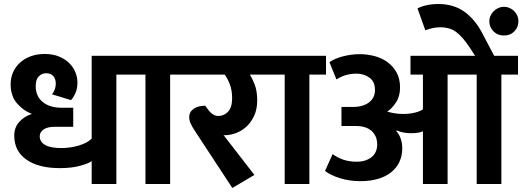

<svg xmlns="http://www.w3.org/2000/svg" viewBox="-20 -917 2604 957"><path d="M437 -639H643V-545H560V0H437V-114Q423 -103 380.5 -91Q338 -79 278 -79Q172 -79 111.5 -121.5Q51 -164 51 -241Q51 -282 76.5 -310Q102 -338 139 -349Q97 -365 65 -401.5Q33 -438 33 -497Q33 -529 45 -556.5Q57 -584 79.5 -604.5Q102 -625 133 -636.5Q164 -648 203 -648Q243 -648 273.5 -635.5Q304 -623 324.5 -603Q345 -583 355.5 -557.5Q366 -532 366 -506Q366 -475 355.5 -452Q345 -429 334 -418L239 -447Q247 -456 252.5 -470Q258 -484 258 -500Q258 -524 245.5 -538Q233 -552 209 -552Q189 -552 173.5 -536.5Q158 -521 158 -488Q158 -437 193 -408.5Q228 -380 288 -380H345V-285H252Q216 -285 197 -271.5Q178 -258 178 -238Q178 -210 205 -194.5Q232 -179 285 -179Q330 -179 372.5 -191.5Q415 -204 437 -226Z M705 -545H623V-639H911V-545H828V0H705Z M1248 -45 1138 20 955 -259Q938 -284 930.5 -301Q923 -318 923 -333Q923 -359 945 -374.5Q967 -390 1003 -390L1020 -367Q1030 -354 1042 -346.5Q1054 -339 1068 -339Q1097 -339 1117 -360.5Q1137 -382 1137 -428Q1137 -468 1125 -498Q1113 -528 1100 -545H891V-639H1337V-545H1225Q1236 -530 1249 -497Q1262 -464 1262 -416Q1262 -373 1247 -340.5Q1232 -308 1209 -286.5Q1186 -265 1157 -254Q1128 -243 1101 -243Q1097 -243 1094 -244Z M1399 -545H1317V-639H1605V-545H1522V0H1399Z M1622 -607Q1649 -626 1690.5 -636.5Q1732 -647 1773 -647Q1812 -647 1848.5 -637Q1885 -627 1912.5 -606.5Q1940 -586 1957 -555Q1974 -524 1974 -481Q1974 -437 1953.5 -406Q1933 -375 1910 -361Q1925 -356 1945.5 -352.5Q1966 -349 1989 -349Q2021 -349 2047.5 -355.5Q2074 -362 2088 -372V-545H2026V-639H2348L2320 -682Q2286 -733 2254.5 -757Q2223 -781 2174 -781Q2154 -781 2134.5 -776.5Q2115 -772 2100 -766L2061 -875Q2079 -885 2106.5 -891Q2134 -897 2164 -897Q2242 -897 2295.5 -858Q2349 -819 2384 -751L2443 -639H2562V-545H2479V0H2356V-545H2211V0H2088V-263Q2080 -258 2063.5 -255.5Q2047 -253 2027 -253Q2008 -253 1991 -256.5Q1974 -260 1957 -267L1955 -264Q1969 -249 1977 -226.5Q1985 -204 1985 -178Q1985 -139 1970 -108.5Q1955 -78 1928 -57Q1901 -36 1862.5 -25Q1824 -14 1776 -14Q1722 -14 1674 -29Q1626 -44 1600 -65L1638 -149Q1662 -131 1691.5 -121Q1721 -111 1758 -111Q1803 -111 1831.5 -133.5Q1860 -156 1860 -197Q1860 -239 1832.5 -264Q1805 -289 1753 -289H1682V-384H1741Q1789 -384 1819 -406.5Q1849 -429 1849 -469Q1849 -510 1821.5 -530Q1794 -550 1756 -550Q1730 -550 1705 -543Q1680 -536 1657 -521Z M2419 -812Q2419 -825 2424.5 -837.5Q2430 -850 2439.5 -860Q2449 -870 2462.5 -876.5Q2476 -883 2492 -883Q2508 -883 2521.5 -876.5Q2535 -870 2544.5 -860Q2554 -850 2559 -837.5Q2564 -825 2564 -812Q2564 -782 2544 -761Q2524 -740 2492 -740Q2460 -740 2439.5 -761Q2419 -782 2419 -812Z"/></svg>

Font: Mukta
Style: Bold
Weight: 700
Designer: Girish Dalvi and Yashodeep Gholap
Foundry: Ek Type
Version: Version 2.538;PS 1.002;hotconv 16.6.51;makeotf.lib2.5.65220;